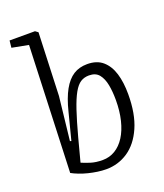

<svg xmlns="http://www.w3.org/2000/svg" viewBox="-143 -863 833 973"><g transform="rotate(-20 274.0 -376.5)"><path d="M262 14Q240 14 215.5 10.5Q191 7 167 1Q143 -5 121 -13.5Q99 -22 83 -31L109 -712L20 -729L24 -767H161L176 -756L163 -417L137 -183L144 -181L181 -325Q198 -394 222 -437Q246 -480 277.5 -500Q309 -520 352 -520Q404 -520 435.5 -492.5Q467 -465 481.5 -417.5Q496 -370 496 -306Q496 -200 464.5 -128.5Q433 -57 380 -21.5Q327 14 262 14ZM341 -463Q315 -463 295.5 -450.5Q276 -438 258.5 -407Q241 -376 223 -322.5Q205 -269 183 -187L150 -62Q168 -54 196 -45Q224 -36 261 -36Q298 -36 328.5 -54.5Q359 -73 381 -107.5Q403 -142 415 -191Q427 -240 427 -300Q427 -345 420 -381.5Q413 -418 395 -440.5Q377 -463 341 -463Z"/></g></svg>

Font: Literata 18pt Light
Style: Italic
Weight: 300
Italic angle: -2°
Designer: Latin by Veronika Burian and Jose Scaglione. Greek by Irene Vlachou. Cyrillic by Vera Evstafieva
Foundry: TypeTogether
Version: Version 3.103;gftools[0.9.29]